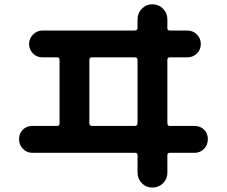

<svg xmlns="http://www.w3.org/2000/svg" viewBox="-20 -800 1040 880"><path d="M389.6 -525.4V-235.4Q389.6 -223.6 401.4 -222.7H598.6Q609.4 -222.7 610.4 -235.4V-525.4Q610.4 -537.1 598.6 -537.1H401.4Q389.6 -537.1 389.6 -525.4ZM127.9 -99.6Q102.5 -99.6 85 -117.7Q67.4 -135.7 67.4 -162.1Q67.4 -188.5 84.5 -205.6Q101.6 -222.7 127.9 -222.7H242.2Q252.9 -222.7 252.9 -235.4V-525.4Q252.9 -537.1 242.2 -537.1H174.8Q148.4 -537.1 130.9 -555.2Q113.3 -573.2 113.3 -597.7Q113.3 -624 131.8 -642.1Q150.4 -660.2 174.8 -660.2H598.6Q609.4 -660.2 610.4 -670.9V-711.9Q610.4 -740.2 630.4 -760.3Q650.4 -780.3 677.7 -780.3Q707 -780.3 727.1 -760.3Q747.1 -740.2 747.1 -711.9V-670.9Q747.1 -660.2 757.8 -660.2H837.9Q864.3 -660.2 882.3 -642.1Q900.4 -624 900.4 -597.7Q900.4 -572.3 882.3 -554.7Q864.3 -537.1 837.9 -537.1H757.8Q747.1 -537.1 747.1 -525.4V-235.4Q747.1 -223.6 757.8 -222.7H872.1Q898.4 -222.7 915.5 -205.6Q932.6 -188.5 932.6 -162.1Q932.6 -135.7 915 -117.7Q897.5 -99.6 872.1 -99.6H757.8Q747.1 -99.6 747.1 -88.9V-7.8Q747.1 20.5 727.1 40Q707 59.6 677.7 59.6Q649.4 59.6 629.9 39.6Q610.4 19.5 610.4 -7.8V-88.9Q610.4 -99.6 598.6 -99.6Z"/></svg>

Font: Rounded-X Mgen+ 1m bold
Style: Bold
Weight: 700
Designer: [Source Han Sans]
Ryoko NISHIZUKA  (kana & ideographs); Paul D. Hunt (Latin, Greek & Cyrillic); Wenlong ZHANG  (bopomofo
Version: Version 1.059.20150602